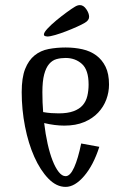

<svg xmlns="http://www.w3.org/2000/svg" viewBox="-20 -717 512 752"><path d="M65 0ZM407 -386Q407 -356 396.5 -327.5Q386 -299 364.5 -276Q343 -253 310 -239Q277 -225 232 -225Q214 -225 194 -227.5Q174 -230 153 -235Q158 -192 166.5 -154Q175 -116 186 -88Q197 -60 210 -43.5Q223 -27 237 -27Q255 -27 270.5 -61.5Q286 -96 298 -155L369 -142Q346 -70 309.5 -27.5Q273 15 237 15Q201 15 169.5 -17.5Q138 -50 114.5 -102.5Q91 -155 78 -221.5Q65 -288 65 -356Q65 -413 78.5 -447Q92 -481 115.5 -500Q139 -519 170.5 -525Q202 -531 237 -531Q272 -531 303 -524Q334 -517 357 -500Q380 -483 393.5 -455.5Q407 -428 407 -386ZM146 -356Q146 -315 149 -278Q166 -275 181 -274Q196 -273 210 -273Q245 -273 268 -281.5Q291 -290 304 -305Q317 -320 322 -341Q327 -362 327 -386Q327 -443 301 -466.5Q275 -490 237 -490Q218 -490 201.5 -485.5Q185 -481 172.5 -466.5Q160 -452 153 -425.5Q146 -399 146 -356ZM165 -574Q162 -574 157 -575.5Q152 -577 152 -582Q152 -590 166.5 -605.5Q181 -621 201 -637.5Q221 -654 241.5 -669Q262 -684 274 -691Q284 -697 293 -697Q307 -697 318 -681Q329 -665 329 -651Q329 -637 311 -627Q301 -621 281 -612Q261 -603 239 -594.5Q217 -586 196.5 -580Q176 -574 165 -574Z"/></svg>

Font: Combo
Style: Regular
Weight: 400
Designer: Eduardo Rodriguez Tunni
Foundry: Eduardo Rodriguez Tunni
Version: Version 1.001